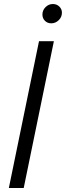

<svg xmlns="http://www.w3.org/2000/svg" viewBox="-20 -935 328 955"><path d="M248 -730 98 0H24L174 -730ZM191 -863Q191 -884 206.5 -899.5Q222 -915 243 -915Q262 -915 275 -902.5Q288 -890 288 -872Q288 -850 272 -834.5Q256 -819 235 -819Q216 -819 203.5 -831.5Q191 -844 191 -863Z"/></svg>

Font: Nacelle Light
Style: Italic
Weight: 300
Italic angle: -12°
Designer: Sora Sagano
Foundry: Sora Sagano
Version: Version 1.000;FEAKit 1.0